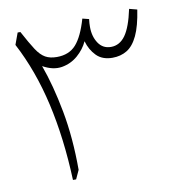

<svg xmlns="http://www.w3.org/2000/svg" viewBox="-83 -830 874 909"><g transform="rotate(-10 354.0 -375.5)"><path d="M597.2 -751.5 634.8 -741.7Q623 -663.6 601.8 -618.9Q580.6 -574.2 550.3 -555.7Q520 -537.1 480 -537.1Q431.6 -537.1 403.3 -565.7Q375 -594.2 362.8 -637.2Q346.2 -600.6 313.2 -572Q280.3 -543.5 236.8 -536.1Q193.4 -528.8 144.5 -556.2Q180.7 -457 205.1 -326.9Q229.5 -196.8 229.5 -42.5L210 0H194.8Q187 -201.2 148.7 -369.9Q110.4 -538.6 37.6 -676.8L58.1 -732.9H71.3Q102.1 -675.3 123 -643.3Q144 -611.3 166.3 -598.9Q188.5 -586.4 221.2 -586.4Q280.3 -586.4 313.7 -624Q347.2 -661.6 371.1 -744.6L402.3 -736.8Q400.9 -726.1 400.4 -717Q399.9 -708 399.9 -699.2Q399.9 -653.3 421.4 -621.1Q442.9 -588.9 481.9 -588.9Q523.9 -588.9 551.5 -627.4Q579.1 -666 597.2 -751.5Z"/></g></svg>

Font: Pinar-DS3-FD Light
Style: Regular
Weight: 300
Designer: Amin Abedi
Version: Version 3.000